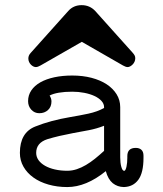

<svg xmlns="http://www.w3.org/2000/svg" viewBox="-20 -718 642 754"><path d="M468.3 -46.9Q473.6 -48.8 476.8 -64Q480 -79.1 480 -98.1V-105Q480 -137.2 513.2 -137.2Q527.3 -137.2 535.4 -129.6Q543.5 -122.1 543.5 -106.4V-98.1Q543.5 -39.6 523.2 -12Q502.9 15.6 466.3 16.6Q441.4 16.1 422.9 1.5Q404.3 -13.7 395.5 -45.9Q318.4 16.6 244.1 16.6Q204.6 16.6 170.4 6.8Q136.2 -2.9 111.3 -20.8Q86.4 -38.6 72.3 -63.2Q58.1 -87.9 58.1 -117.7Q58.1 -197.3 118.7 -221.2Q178.2 -245.1 256.3 -258.3Q292 -264.2 327.1 -271.7Q362.3 -279.3 388.7 -293.9V-297.4Q388.7 -310.5 378.4 -321.8Q368.2 -333 350.8 -341.1Q333.5 -349.1 310.8 -353.5Q288.1 -357.9 263.7 -357.9Q233.9 -357.9 211.2 -354Q188.5 -350.1 174.8 -342.8Q182.1 -331.5 182.1 -319.8Q182.1 -298.3 168.5 -285.9Q154.8 -273.4 134.3 -273.4Q115.7 -273.4 103 -287.1Q90.3 -300.8 90.3 -320.8Q90.3 -344.2 103 -363Q115.7 -381.8 138.7 -394.8Q161.6 -407.7 193.6 -414.6Q225.6 -421.4 263.7 -421.4Q304.7 -421.4 339.4 -412.4Q374 -403.3 398.9 -387Q423.8 -370.6 438 -347.7Q452.1 -324.7 452.1 -297.4V-99.6Q452.1 -89.8 453.1 -80.6Q454.1 -71.3 456.1 -64Q458 -56.6 460.7 -52Q463.4 -47.4 467.3 -47.4Q468.3 -47.4 468.3 -46.9ZM100.6 -510.3 248 -674.8Q268.6 -697.8 300.5 -697.8Q332.5 -697.8 354 -674.8L501.5 -510.3Q506.3 -504.9 508.8 -500Q511.2 -495.1 511.2 -489.3Q511.2 -481.9 508.3 -475.6Q505.4 -469.2 500.7 -464.6Q496.1 -460 491 -457.3Q485.8 -454.6 481.4 -454.6Q477.1 -454.6 472.7 -456.3Q468.3 -458 462.9 -460.9L301.3 -553.7L139.2 -460.9Q133.8 -458 129.4 -456.3Q125 -454.6 120.6 -454.6Q116.2 -454.6 111.1 -457Q106 -459.5 101.6 -463.9Q97.2 -468.3 94.2 -474.6Q91.3 -481 91.3 -488.3Q91.3 -500.5 100.6 -510.3ZM388.7 -125.5V-224.1Q360.4 -212.9 329.1 -206.8Q297.9 -200.7 267.1 -195.3Q238.8 -189.9 213.6 -184.1Q188.5 -178.2 166 -171.4Q122.1 -157.2 122.1 -117.7Q122.1 -102.1 131.3 -89.1Q140.6 -76.2 157 -66.9Q173.3 -57.6 195.8 -52.5Q218.3 -47.4 244.1 -47.4Q263.2 -47.4 281.5 -53.5Q299.8 -59.6 317.6 -70.1Q335.4 -80.6 353 -94.7Q370.6 -108.9 388.7 -125.5Z"/></svg>

Font: Erica Type
Style: Regular
Weight: 400
Designer: Peter Wiegel
Foundry: Peter Wiegel
Version: Version 1.000 2010 initial release